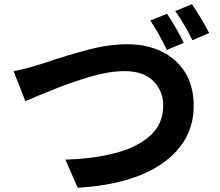

<svg xmlns="http://www.w3.org/2000/svg" viewBox="-20 -868 1040 907"><path d="M769 -803Q789 -774 811.5 -734.5Q834 -695 848 -666L768 -632Q753 -664 732 -702.5Q711 -741 690 -771ZM887 -848Q907 -819 930.5 -779.5Q954 -740 968 -712L889 -678Q873 -711 851 -748.5Q829 -786 808 -816ZM44 -532Q72 -537 104.5 -545.5Q137 -554 166 -563Q186 -569 216 -579Q288 -604 390 -631.5Q492 -659 582 -659Q672 -659 743 -625Q814 -591 854.5 -526Q895 -461 895 -367Q895 -204 753 -100.5Q611 3 347 19L289 -114Q425 -118 528.5 -146Q632 -174 691.5 -229Q751 -284 751 -370Q751 -438 704.5 -485Q658 -532 568 -532Q498 -532 411.5 -507Q325 -482 244.5 -450Q164 -418 109 -394Q104 -392 100 -390Z"/></svg>

Font: Source Han Sans CN Bold
Style: Bold
Weight: 700
Designer: Ryoko NISHIZUKA 西塚涼子 (kana & ideographs); Paul D. Hunt (Latin, Greek & Cyrillic); Wenlong ZHANG 张文龙 (bopomofo); Sandoll 
Foundry: Adobe Systems Incorporated
Version: Version 1.00;May 30, 2023;FontCreator 11.5.0.2422 32-bit